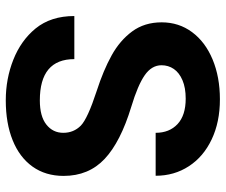

<svg xmlns="http://www.w3.org/2000/svg" viewBox="-78 -684 770 655"><g transform="rotate(90 307.5 -356.0)"><path d="M408.2 -246.1Q384.3 -269.5 290 -300.3Q219.2 -323.2 168.5 -351.3Q117.7 -379.4 86.7 -421.4Q55.7 -463.4 55.7 -522Q55.7 -580.6 89.1 -625.7Q122.6 -670.9 182.4 -695.8Q242.2 -720.7 318.4 -720.7Q396 -720.7 455.1 -692.6Q514.2 -664.6 546.6 -614.7Q579.1 -564.9 579.1 -501.5H432.6Q432.6 -548.3 402.8 -576.2Q373 -604 315.9 -604Q278.8 -604 253.2 -593Q227.5 -582 214.8 -563.5Q202.1 -544.9 202.1 -521.5Q202.1 -487.8 236.3 -464.1Q270.5 -440.4 343.3 -418.5Q463.9 -381.8 521.7 -327.4Q579.6 -272.9 579.6 -187.5Q579.6 -126 547.9 -81.5Q516.1 -37.1 458 -13.7Q399.9 9.8 321.8 9.8Q248 9.8 182.9 -16.1Q117.7 -42 76.7 -91.8Q34.2 -144 34.2 -224.1H181.2Q181.2 -106.4 321.8 -106.4Q376.5 -106.4 404.5 -128.7Q432.6 -150.9 432.6 -186.5Q432.6 -221.7 408.2 -246.1Z"/></g></svg>

Font: Mardoto
Style: Bold
Weight: 700
Designer: Christian Robertson, Vahan Hovhannisyan
Foundry: Google
Version: Version 1.000